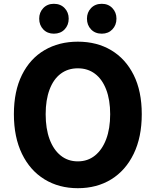

<svg xmlns="http://www.w3.org/2000/svg" viewBox="-20 -975 818 1009"><path d="M389 14Q290 14 214 -32.5Q138 -79 95.5 -166.5Q53 -254 53 -375Q53 -496 95.5 -581.5Q138 -667 214 -711.5Q290 -756 389 -756Q489 -756 564.5 -711Q640 -666 682.5 -581Q725 -496 725 -375Q725 -254 682.5 -166.5Q640 -79 564.5 -32.5Q489 14 389 14ZM389 -127Q441 -127 479 -157.5Q517 -188 538 -243.5Q559 -299 559 -375Q559 -450 538 -504.5Q517 -559 479 -587.5Q441 -616 389 -616Q337 -616 299 -587.5Q261 -559 240.5 -504.5Q220 -450 220 -375Q220 -299 240.5 -243.5Q261 -188 299 -157.5Q337 -127 389 -127ZM263 -798Q229 -798 207.5 -820.5Q186 -843 186 -877Q186 -910 207.5 -932.5Q229 -955 263 -955Q298 -955 319.5 -932.5Q341 -910 341 -877Q341 -843 319.5 -820.5Q298 -798 263 -798ZM515 -798Q480 -798 458.5 -820.5Q437 -843 437 -877Q437 -910 458.5 -932.5Q480 -955 515 -955Q549 -955 570.5 -932.5Q592 -910 592 -877Q592 -843 570.5 -820.5Q549 -798 515 -798Z"/></svg>

Font: Noto Sans SC ExtraBold
Style: Regular
Weight: 800
Designer: Ryoko NISHIZUKA 西塚涼子 (kana, bopomofo & ideographs); Paul D. Hunt (Latin, Greek & Cyrillic); Sandoll Communications 산돌커뮤니
Foundry: Adobe
Version: Version 2.004-H2;hotconv 1.0.118;makeotfexe 2.5.65603